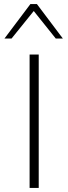

<svg xmlns="http://www.w3.org/2000/svg" viewBox="-20 -927 337 947"><path d="M126 0V-658H171V0ZM255 -737 139 -882 130 -907H162L290 -737ZM2 -737 130 -907H162L154 -882L37 -737Z"/></svg>

Font: Ysabeau ExtraLight
Style: Regular
Weight: 250
Designer: Christian Thalmann (Catharsis Fonts)
Version: Version 2.002